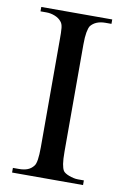

<svg xmlns="http://www.w3.org/2000/svg" viewBox="-78 -709 489 756"><g transform="rotate(10 166.5 -331.0)"><path d="M24.9 0V-18.6H48.8Q69.3 -18.6 83.5 -24.2Q97.7 -29.8 107.4 -42.5Q119.1 -56.2 119.1 -117.7V-545.4Q119.1 -562.5 118.9 -574.5Q118.7 -586.4 117.7 -595Q116.7 -603.5 114.5 -609.4Q112.3 -615.2 108.4 -619.6Q99.1 -631.3 82.5 -637.9Q65.9 -644.5 48.8 -644.5H24.9V-662.1H308.6V-644.5H284.7Q245.6 -644.5 226.1 -620.6Q220.7 -612.3 217.3 -593.8Q213.9 -575.2 213.9 -545.4V-117.7Q213.9 -85.4 216.8 -67.9Q219.7 -50.3 225.1 -41.5Q227.5 -37.6 233.9 -33.4Q240.2 -29.3 248.8 -26.1Q257.3 -22.9 266.6 -20.8Q275.9 -18.6 284.7 -18.6H308.6V0Z"/></g></svg>

Font: Doulos SIL Cyr
Style: Regular
Weight: 400
Designer: Walt Agee, Victor Gaultney, Peter Martin, Debbi Hosken, Becca Hirsbrunner
Foundry: SIL International
Version: Version 5.000